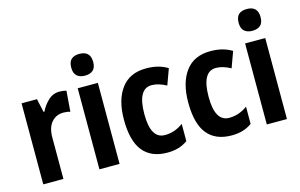

<svg xmlns="http://www.w3.org/2000/svg" viewBox="-94 -1002 1959 1252"><g transform="rotate(-15 885.5 -375.5)"><path d="M321 -557Q343 -557 367 -551L356 -411Q338 -418 310 -418Q261 -418 230 -382.5Q199 -347 199 -279V0H63V-547H167L187 -456H193Q212 -496 244.5 -526.5Q277 -557 321 -557Z M510 -761Q584 -761 584 -687Q584 -649 564.5 -631.5Q545 -614 510 -614Q476 -614 456 -631.5Q436 -649 436 -687Q436 -726 455 -743.5Q474 -761 510 -761ZM578 -547V0H442V-547Z M900 10Q791 10 735.5 -58.5Q680 -127 680 -271Q680 -403 737 -480Q794 -557 905 -557Q950 -557 985.5 -547.5Q1021 -538 1050 -520L1011 -413Q985 -427 960.5 -434.5Q936 -442 912 -442Q818 -442 818 -271Q818 -105 913 -105Q947 -105 977.5 -115.5Q1008 -126 1037 -147V-31Q982 10 900 10Z M1334 10Q1225 10 1169.5 -58.5Q1114 -127 1114 -271Q1114 -403 1171 -480Q1228 -557 1339 -557Q1384 -557 1419.5 -547.5Q1455 -538 1484 -520L1445 -413Q1419 -427 1394.5 -434.5Q1370 -442 1346 -442Q1252 -442 1252 -271Q1252 -105 1347 -105Q1381 -105 1411.5 -115.5Q1442 -126 1471 -147V-31Q1416 10 1334 10Z M1640 -761Q1714 -761 1714 -687Q1714 -649 1694.5 -631.5Q1675 -614 1640 -614Q1606 -614 1586 -631.5Q1566 -649 1566 -687Q1566 -726 1585 -743.5Q1604 -761 1640 -761ZM1708 -547V0H1572V-547Z"/></g></svg>

Font: Noto Sans Thai Cond
Style: Bold
Weight: 700
Width: 3
Designer: Monotype Design Team
Foundry: Monotype Imaging Inc.
Version: Version 2.002; ttfautohint (v1.8.4.7-5d5b)